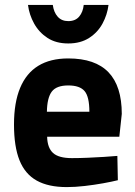

<svg xmlns="http://www.w3.org/2000/svg" viewBox="-20 -750 550 782"><path d="M252 12Q177 12 129.5 -14.5Q82 -41 59.5 -97Q37 -153 37 -243Q37 -332 62 -392Q87 -452 136 -482Q185 -512 258 -512Q368 -512 422 -455.5Q476 -399 476 -286L466 -193H172Q173 -148 196 -127Q219 -106 273 -106Q303 -106 337.5 -107.5Q372 -109 404 -111Q436 -113 458 -115L460 -16Q436 -10 400 -3.5Q364 3 325 7.5Q286 12 252 12ZM171 -295H344Q344 -356 324.5 -379Q305 -402 258 -402Q210 -402 191 -377Q172 -352 171 -295ZM258 -573Q208 -573 173.5 -595.5Q139 -618 119 -654Q99 -690 94 -730H195Q199 -700 215 -682Q231 -664 258 -664Q287 -664 302.5 -682.5Q318 -701 321 -730H422Q417 -690 397.5 -654Q378 -618 343 -595.5Q308 -573 258 -573Z"/></svg>

Font: Titillium Web SemiBold
Style: Regular
Weight: 600
Designer: Mohamed Gaber, Accademia di Belle Arti di Urbino
Foundry: Kief Type Foundry, Accademia di Belle Arti di Urbino
Version: Version 3.000; ttfautohint (v1.8.4)